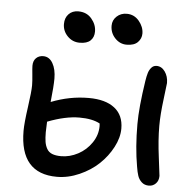

<svg xmlns="http://www.w3.org/2000/svg" viewBox="-57 -969 977 973"><g transform="rotate(5 431.0 -482.0)"><path d="M561 -754.9Q526.9 -754.9 502 -781.2Q477.1 -807.6 477.1 -844.2Q477.1 -872.6 497.8 -891.8Q518.6 -911.1 548.8 -911.1Q586.9 -911.1 611.6 -881.3Q636.2 -851.6 636.2 -817.9Q636.2 -792.5 617.7 -773.7Q599.1 -754.9 561 -754.9ZM323.2 -744.1Q286.6 -744.1 261.2 -770.3Q235.8 -796.4 235.8 -832Q235.8 -863.3 254.4 -882.6Q272.9 -901.9 303.2 -901.9Q345.7 -901.9 370.8 -872.3Q396 -842.8 396 -807.1Q396 -778.3 378.2 -761.2Q360.4 -744.1 323.2 -744.1ZM735.8 -53.2Q713.4 -53.2 699 -66.4Q684.6 -79.6 678.5 -97.7Q672.4 -115.7 668 -144Q650.9 -240.2 650.9 -358.9Q650.9 -443.4 671.9 -580.1Q675.8 -605.5 680.9 -621.8Q686 -638.2 696.5 -649.7Q707 -661.1 722.2 -661.1Q748 -661.1 765.1 -637Q782.2 -612.8 782.2 -579.1Q782.2 -573.2 772.2 -495.4Q762.2 -417.5 762.2 -359.9Q762.2 -287.1 773.7 -200Q785.2 -112.8 785.2 -106.9Q785.2 -82.5 770.8 -67.9Q756.3 -53.2 735.8 -53.2ZM267.1 -57.1Q79.1 -57.1 79.1 -274.9Q79.1 -314 90.6 -395.3Q102.1 -476.6 102.1 -507.8Q102.1 -528.3 98.6 -562.3Q95.2 -596.2 95.2 -606.9Q95.2 -632.3 109.4 -646.2Q123.5 -660.2 146 -660.2Q176.8 -660.2 194.3 -629.6Q211.9 -599.1 211.9 -551.8Q211.9 -513.2 203.1 -432.1Q296.9 -469.2 394 -469.2Q479.5 -469.2 525.6 -433.1Q571.8 -397 571.8 -329.1Q571.8 -282.7 546.1 -233.9Q520.5 -185.1 479.5 -146.2Q438.5 -107.4 381.6 -82.3Q324.7 -57.1 267.1 -57.1ZM191.9 -277.8Q191.9 -247.6 195.1 -228.3Q198.2 -209 207.3 -193.1Q216.3 -177.2 234.1 -170.2Q252 -163.1 279.8 -163.1Q323.7 -163.1 365.5 -185.3Q407.2 -207.5 434.1 -247.1Q460.9 -286.6 460.9 -332Q460.9 -341.3 460 -345.2Q421.4 -366.2 356 -366.2Q284.7 -366.2 193.8 -331.1Q191.9 -294.9 191.9 -277.8Z"/></g></svg>

Font: Shantell Sans Irregular Bouncy
Style: Regular
Weight: 500
Designer: Stephen Nixon, Anya Danilova, Shantell Martin
Foundry: Arrow Type
Version: Version 1.006;[9816181b4]